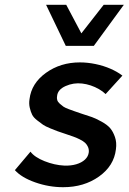

<svg xmlns="http://www.w3.org/2000/svg" viewBox="-20 -770 536 800"><path d="M254 -579 172 -750H256L319 -631L412 -750H496L371 -579ZM243 10Q184 10 127 -10Q70 -30 42 -61L107 -138Q124 -115 165.5 -98.5Q207 -82 248 -80Q275 -79 297.5 -85.5Q320 -92 334 -105Q348 -118 350 -136Q351 -148 346.5 -158Q342 -168 334.5 -175Q327 -182 312 -189.5Q297 -197 285 -201Q273 -205 253 -212Q229 -220 220.5 -223Q212 -226 190 -235Q168 -244 159 -250.5Q150 -257 135 -268.5Q120 -280 114 -292Q108 -304 104 -321Q100 -338 103 -357Q111 -423 171.5 -466.5Q232 -510 313 -510Q345 -510 378.5 -503Q412 -496 440.5 -483.5Q469 -471 490 -455L420 -378Q409 -389 392.5 -398.5Q376 -408 358 -414Q340 -420 322 -422Q286 -426 253.5 -411.5Q221 -397 218 -371Q216 -361 218.5 -353Q221 -345 229.5 -337.5Q238 -330 244.5 -325.5Q251 -321 267 -315Q283 -309 290.5 -306.5Q298 -304 318 -297Q347 -288 363.5 -282Q380 -276 403.5 -263Q427 -250 439 -236Q451 -222 459 -199Q467 -176 463 -148Q455 -79 392.5 -34.5Q330 10 243 10Z"/></svg>

Font: Orkney Medium
Style: MediumItalic
Weight: 500
Designer: Samuel Oakes and Alfredo Marco Pradil
Foundry: Alfredo Marco Pradil
Version: 1.0; ttfautohint (v1.5)